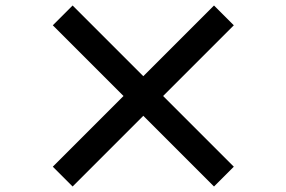

<svg xmlns="http://www.w3.org/2000/svg" viewBox="-20 -729 1040 698"><path d="M830 -123 573 -380 830 -637 758 -709 501 -452 244 -709 172 -637 429 -380 172 -123 244 -51 501 -308 758 -51Z"/></svg>

Font: Genne Gothic Bold
Style: Regular
Weight: 700
Designer: Ryoko NISHIZUKA (kana & ideographs); Paul D. Hunt (Latin, Greek & Cyrillic); Wenlong ZHANG (bopomofo); Sandoll Communica
Foundry: Adobe Systems Incorporated
Version: Version 1.004;PS 1.004;hotconv 16.6.51;makeotf.lib2.5.65220